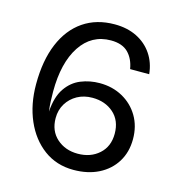

<svg xmlns="http://www.w3.org/2000/svg" viewBox="-99 -726 770 826"><g transform="rotate(15 286.0 -313.5)"><path d="M301 12Q225.5 12 169.2 -29.5Q113 -71 82 -142.2Q51 -213.5 51 -303Q51 -408.5 82.5 -483.8Q114 -559 172.5 -599Q231 -639 312 -639Q368 -639 410.8 -617.8Q453.5 -596.5 479.2 -558.5Q505 -520.5 510 -470H425Q417.5 -515 391 -541.5Q364.5 -568 314 -568Q228 -568 179 -493.8Q130 -419.5 130 -291Q130 -272.5 131 -248.2Q132 -224 135 -203Q139.5 -269.5 165.8 -307.8Q192 -346 231.5 -362Q271 -378 315 -378Q372 -378 417.2 -353Q462.5 -328 488.8 -283.8Q515 -239.5 515 -182Q515 -124 488 -80.2Q461 -36.5 412.8 -12.2Q364.5 12 301 12ZM301 -60Q358 -60 395.5 -93.5Q433 -127 433 -184Q433 -242.5 395.5 -275.8Q358 -309 301 -309Q263.5 -309 234 -292.8Q204.5 -276.5 187.2 -248.2Q170 -220 170 -184Q170 -127 207.5 -93.5Q245 -60 301 -60Z"/></g></svg>

Font: Karla
Style: Regular
Weight: 400
Designer: Jonathan Pinhorn
Version: Version 2.004;gftools[0.9.33]